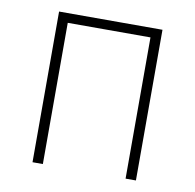

<svg xmlns="http://www.w3.org/2000/svg" viewBox="-63 -575 651 640"><g transform="rotate(10 262.0 -255.0)"><path d="M87 0V-510H437V0H402V-478H122V0Z"/></g></svg>

Font: Saira SemiCondensed Thin
Style: Regular
Weight: 250
Width: 4
Designer: Hector Gatti with collaboration of the Omnibus-Type team
Foundry: Omnibus-Type
Version: Version 1.101